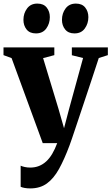

<svg xmlns="http://www.w3.org/2000/svg" viewBox="-26 -797 621 1069"><path d="M143 252Q125.5 252 111.5 249.5Q97.5 247 89 243V125.5Q97 129.5 111.8 132.8Q126.5 136 142 136Q169 136 191 127.2Q213 118.5 231.5 101.5Q250 84.5 265 59Q280 33.5 292.5 0H212L38.5 -473.5L-6.5 -490V-533H276.5V-490L214 -473.5L299.5 -191.5L330.5 -83L358 -188L436.5 -474L374 -489.5V-533H574.5V-490L524 -474Q504.5 -414 482.8 -348.8Q461 -283.5 440.5 -222Q420 -160.5 403 -109.8Q386 -59 374.8 -26Q363.5 7 361 13Q332 90.5 302.5 143.8Q273 197 235 224.5Q197 252 143 252ZM173.5 -611Q139.5 -611 122 -633Q104.5 -655 104.5 -686.5Q104.5 -723 124.8 -750Q145 -777 181.5 -777H182.5Q216.5 -777 234 -755Q251.5 -733 251.5 -701.5Q251.5 -666 231.8 -638.5Q212 -611 174.5 -611ZM388 -611Q354.5 -611 336.8 -633Q319 -655 319 -686.5Q319 -723 339.2 -750Q359.5 -777 396.5 -777H397Q431 -777 448.5 -755Q466 -733 466 -701.5Q466 -666 446.2 -638.5Q426.5 -611 389 -611Z"/></svg>

Font: Merriweather 72pt ExtraBold
Style: Regular
Weight: 800
Version: Version 2.100